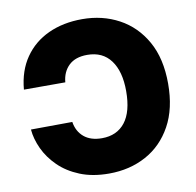

<svg xmlns="http://www.w3.org/2000/svg" viewBox="-82 -821 932 915"><g transform="rotate(-10 384.0 -363.5)"><path d="M373.6 9.9Q293.7 9.9 233.3 -14.6Q172.9 -39.1 131.9 -79.4Q90.9 -119.7 68.7 -167.4Q46.5 -215.2 42.6 -261.4L242.9 -262.8Q250.4 -215.9 282.7 -188.9Q315 -161.9 369.3 -161.9Q441.8 -161.9 481.5 -212.7Q521.3 -263.5 521.3 -363.6Q521.3 -458.5 481.9 -511.9Q442.5 -565.3 367.9 -565.3Q310.4 -565.3 278.8 -535Q247.2 -504.6 242.9 -454.5H42.6Q50.4 -544.7 94.3 -608Q138.1 -671.2 210 -704.2Q282 -737.2 373.6 -737.2Q471.6 -737.2 551.1 -694.4Q630.7 -651.6 677.6 -568.4Q724.4 -485.1 724.4 -363.6Q724.4 -242.9 678.4 -159.6Q632.5 -76.3 553.1 -33.2Q473.7 9.9 373.6 9.9Z"/></g></svg>

Font: Inter UI Black
Style: Regular
Weight: 900
Designer: Rasmus Andersson
Foundry: rsms
Version: 3.2;8d6f07862